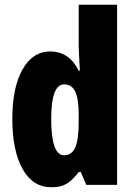

<svg xmlns="http://www.w3.org/2000/svg" viewBox="-20 -780 564 810"><path d="M197 10Q118 10 75 -67.5Q32 -145 32 -278Q32 -411 75 -487Q118 -563 192 -563Q230 -563 260 -544Q290 -525 312 -482H317Q315 -520 313.5 -546Q312 -572 312 -588V-760H474V0H344L321 -54H312Q286 -20 261.5 -5Q237 10 197 10ZM250 -125Q283 -125 297.5 -158Q312 -191 312 -265V-297Q312 -363 297.5 -393.5Q283 -424 251 -424Q196 -424 196 -280Q196 -125 250 -125Z"/></svg>

Font: Noto Sans Khmer UI ExtraCondensed Black
Style: Regular
Weight: 900
Width: 2
Designer: Danh Hong and the Monotype Design Team
Foundry: Monotype Imaging Inc.
Version: Version 2.002; ttfautohint (v1.8.4.7-5d5b)